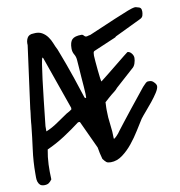

<svg xmlns="http://www.w3.org/2000/svg" viewBox="-84 -839 861 916"><g transform="rotate(-10 346.5 -380.5)"><path d="M351.6 -75.2Q347.7 -89.8 344.2 -104.5Q340.8 -119.1 338.9 -132.8L276.4 -267.6H267.6Q230.5 -239.3 188.5 -211.9Q146.5 -184.6 102.5 -165Q95.7 -129.9 94.2 -93.8Q92.8 -57.6 94.7 -21.5Q86.9 -10.7 79.1 -5.4Q71.3 0 57.6 0Q43.9 0 37.1 -6.3Q30.3 -12.7 27.3 -22Q24.4 -31.2 24.4 -42Q24.4 -52.7 24.4 -61.5Q24.4 -120.1 32.2 -177.7Q40 -235.4 45.9 -293Q45.9 -295.9 46.9 -306.2Q47.9 -316.4 49.3 -328.1Q50.8 -339.8 52.2 -350.1Q53.7 -360.4 53.7 -363.3V-367.2L94.7 -671.9Q92.8 -691.4 101.1 -706.5Q109.4 -721.7 131.8 -721.7Q156.2 -724.6 172.4 -715.3Q188.5 -706.1 199.2 -691.4Q210 -676.8 216.8 -659.2Q223.6 -641.6 231.4 -627Q236.3 -613.3 243.7 -594.7Q251 -576.2 261.2 -547.9Q271.5 -519.5 285.6 -478.5Q299.8 -437.5 318.4 -378.9L322.3 -375Q322.3 -375 326.2 -377V-380.9V-395.5Q326.2 -405.3 324.2 -428.7Q322.3 -452.1 320.3 -478.5Q318.4 -504.9 316.9 -528.3Q315.4 -551.8 314.5 -560.5Q313.5 -577.1 305.7 -589.8Q297.9 -602.5 297.9 -619.1Q297.9 -650.4 310.5 -663.1Q323.2 -675.8 355.5 -675.8Q362.3 -675.8 366.7 -669.9Q371.1 -664.1 377 -664.1H380.9Q383.8 -665 389.6 -666.5Q395.5 -668 397.5 -668Q479.5 -703.1 525.4 -722.7Q571.3 -742.2 594.7 -751Q618.2 -759.8 626.5 -760.7Q634.8 -761.7 640.6 -758.8Q652.3 -756.8 656.7 -751.5Q661.1 -746.1 661.1 -735.4Q661.1 -725.6 658.2 -715.8Q655.3 -706.1 644.5 -701.2L516.6 -639.6L512.7 -635.7L405.3 -589.8Q399.4 -587.9 398.4 -580.1Q397.5 -572.3 397.5 -567.4Q397.5 -559.6 399.4 -539.1Q401.4 -518.6 403.3 -496.6Q405.3 -474.6 407.7 -457.5Q410.2 -440.4 411.1 -440.4H412.1Q412.1 -440.4 413.1 -441.4Q423.8 -449.2 447.3 -468.3Q470.7 -487.3 495.1 -506.8Q519.5 -526.4 538.1 -541.5Q556.6 -556.6 557.6 -556.6Q568.4 -556.6 577.1 -545.9Q585.9 -535.2 585.9 -523.4Q585.9 -511.7 581.1 -497.1Q576.2 -482.4 565.4 -474.6L479.5 -397.5Q471.7 -387.7 460.4 -379.4Q449.2 -371.1 432.6 -356.4L413.1 -338.9Q413.1 -338.9 413.1 -334Q413.1 -329.1 412.6 -323.2Q412.1 -317.4 412.1 -311Q412.1 -304.7 412.1 -300.8Q412.1 -265.6 417 -231Q421.9 -196.3 421.9 -161.1H425.8Q426.8 -161.1 434.6 -168.9Q442.4 -176.8 446.3 -181.6Q448.2 -184.6 455.6 -194.3Q462.9 -204.1 480.5 -226.6Q498 -249 527.3 -286.1Q556.6 -323.2 602.5 -379.9Q606.4 -383.8 613.8 -391.6Q621.1 -399.4 623 -399.4Q626 -402.3 635.3 -401.9Q644.5 -401.4 648.4 -399.4Q653.3 -397.5 661.1 -388.7Q668.9 -379.9 668.9 -372.1Q668.9 -360.4 656.7 -341.3Q644.5 -322.3 627.9 -301.8Q611.3 -281.2 594.7 -262.2Q578.1 -243.2 569.3 -231.4Q555.7 -210 536.6 -179.2Q517.6 -148.4 495.1 -120.6Q472.7 -92.8 445.8 -72.8Q418.9 -52.7 388.7 -52.7Q374 -52.7 367.7 -57.6Q361.3 -62.5 351.6 -75.2ZM111.3 -251Q140.6 -262.7 168.5 -282.2Q196.3 -301.8 221.7 -318.4Q224.6 -320.3 229 -322.3Q233.4 -324.2 237.3 -327.1Q241.2 -330.1 247.1 -334V-341.8L157.2 -597.7L153.3 -601.6Q150.4 -595.7 146 -568.4Q141.6 -541 136.2 -497.6Q130.9 -454.1 124.5 -397.5Q118.2 -340.8 111.3 -276.4Z"/></g></svg>

Font: Covered By Your Grace
Style: Regular
Weight: 400
Designer: Kimberly Geswein
Foundry: Kimberly Geswein
Version: Version 1.0